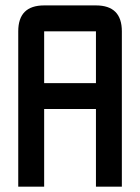

<svg xmlns="http://www.w3.org/2000/svg" viewBox="-20 -704 528 724"><path d="M146.5 -683.6H341.8Q439.5 -683.6 439.5 -585.9V0H341.8V-293H146.5V0H48.8V-585.9Q48.8 -683.6 146.5 -683.6ZM341.8 -585.9H146.5V-390.6H341.8Z"/></svg>

Font: BabelStone Runic Byrhtferth
Style: Regular
Weight: 400
Designer: Andrew West
Foundry: BabelStone
Version: Version 7.004;November 9, 2023